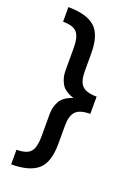

<svg xmlns="http://www.w3.org/2000/svg" viewBox="-169 -832 741 1042"><g transform="rotate(20 201.5 -311.0)"><path d="M37.1 143.6V59.1Q98.1 59.1 119.1 32.7Q140.1 6.3 140.1 -54.2V-185.5Q140.1 -224.6 158.4 -258.5Q176.8 -292.5 231.4 -310.5Q176.8 -328.1 158.4 -361.8Q140.1 -395.5 140.1 -434.6V-566.9Q140.1 -627.4 119.1 -653.8Q98.1 -680.2 37.1 -680.2V-764.6Q142.1 -764.6 190.9 -721.9Q239.7 -679.2 239.7 -571.8V-466.8Q239.7 -410.2 262.9 -385.5Q286.1 -360.8 344.7 -360.4H347.2V-260.7Q287.1 -260.7 263.4 -235.8Q239.7 -210.9 239.7 -153.8V-49.3Q239.7 58.6 190.9 101.1Q142.1 143.6 37.1 143.6Z"/></g></svg>

Font: Inter Display Medium
Style: Regular
Weight: 500
Designer: Rasmus Andersson
Foundry: rsms
Version: Version 4.001;git-9221beed3